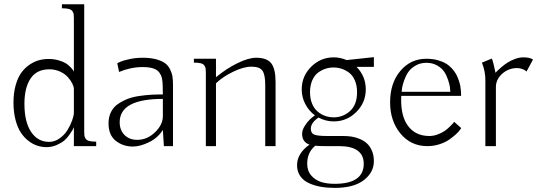

<svg xmlns="http://www.w3.org/2000/svg" viewBox="-20 -704 2588 925"><path d="M335.9 0V-91.3Q333 -84.5 330.3 -79.1Q327.6 -73.7 315.4 -56.2Q303.2 -38.6 289.8 -27.1Q276.4 -15.6 253.2 -5.4Q230 4.9 204.1 4.9Q181.6 4.9 160.2 -2Q138.7 -8.8 117.4 -25.1Q96.2 -41.5 80.3 -65.4Q64.5 -89.4 54.7 -126.7Q44.9 -164.1 44.9 -210Q44.9 -256.3 55.4 -293.5Q65.9 -330.6 82.8 -353.8Q99.6 -377 122.3 -392.3Q145 -407.7 167.7 -413.8Q190.4 -419.9 213.9 -419.9Q240.2 -419.9 262.7 -413.3Q285.2 -406.7 297.9 -398.7Q310.5 -390.6 320.3 -379.9Q330.1 -369.1 332.5 -365Q335 -360.8 335.9 -358.4V-616.2Q335.9 -629.4 335 -635.7Q334 -642.1 328.9 -649.9Q323.7 -657.7 311.5 -660.9Q299.3 -664.1 278.3 -664.1V-683.6H385.7V-69.3Q385.7 -56.2 386.7 -49.8Q387.7 -43.5 392.8 -35.6Q397.9 -27.8 410.2 -24.7Q422.4 -21.5 443.4 -21.5V0ZM217.8 -370.1Q156.7 -370.1 127.2 -325.7Q97.7 -281.2 97.7 -204.1Q97.7 -116.2 129.9 -68.4Q162.1 -20.5 216.8 -20.5Q243.2 -20.5 266.8 -37.1Q290.5 -53.7 304.9 -77.1Q319.3 -100.6 327.6 -123.8Q335.9 -147 335.9 -162.1V-275.4Q335.9 -286.6 328.1 -302Q320.3 -317.4 306.4 -333Q292.5 -348.6 268.8 -359.4Q245.1 -370.1 217.8 -370.1Z M667 -425.8Q704.6 -425.8 731.9 -418.5Q759.3 -411.1 774.7 -399.9Q790 -388.7 799.1 -370.6Q808.1 -352.5 810.8 -335.4Q813.5 -318.4 813.5 -294.9V0H769.5L764.6 -78.1Q740.7 -39.6 697.8 -18.8Q654.8 2 620.1 2Q572.8 2 537.8 -25.6Q502.9 -53.2 502.9 -109.4Q502.9 -140.1 514.6 -164.1Q526.4 -188 547.9 -202.6Q569.3 -217.3 593.8 -227.1Q618.2 -236.8 650.4 -241.5Q682.6 -246.1 708.3 -247.6Q733.9 -249 764.6 -249Q764.6 -252.9 763.7 -293Q763.2 -314.5 759.8 -328.6Q756.3 -342.8 746.6 -355.7Q736.8 -368.7 717 -374.8Q697.3 -380.9 667 -380.9Q610.4 -380.9 553.7 -357.4L544.9 -399.4L559.1 -406.2Q573.2 -412.6 603.8 -419.2Q634.3 -425.8 667 -425.8ZM764.6 -144.5Q764.6 -144.5 764.6 -227.5Q556.6 -227.5 556.6 -115.2Q556.6 -77.1 579.8 -53.7Q603 -30.3 641.6 -30.3Q689 -30.3 726.8 -66.7Q764.6 -103 764.6 -144.5Z M914.1 -420.9H1020.5V-332Q1071.3 -374 1124.5 -399.9Q1177.7 -425.8 1213.9 -425.8Q1265.6 -425.8 1286.6 -399.2Q1307.6 -372.6 1307.6 -308.6V0H1257.8V-295.9Q1257.8 -343.3 1244.6 -363Q1231.4 -382.8 1191.4 -382.8Q1153.3 -382.8 1102.8 -358.2Q1052.2 -333.5 1020.5 -302.7V0H971.7V-354.5Q971.7 -367.7 970.7 -374Q969.7 -380.4 964.6 -388.2Q959.5 -396 947.3 -399.2Q935.1 -402.3 914.1 -402.3Z M1433.6 -273.4Q1433.6 -336.9 1479 -382.3Q1524.4 -427.7 1587.9 -427.7Q1619.6 -427.7 1649.9 -414.6L1781.2 -428.7V-381.8H1697.8Q1742.2 -336.4 1742.2 -273.4Q1742.2 -210 1696.8 -164.6Q1651.4 -119.1 1587.9 -119.1Q1549.3 -119.1 1514.6 -137.7Q1477.5 -112.8 1477.5 -84Q1477.5 -62 1494.4 -55.4Q1511.2 -48.8 1556.6 -48.8H1633.8Q1654.8 -48.8 1673.8 -45.9Q1692.9 -43 1712.9 -34.7Q1732.9 -26.4 1747.6 -13.2Q1762.2 0 1771.7 22Q1781.2 43.9 1781.2 72.3Q1781.2 126.5 1732.9 163.8Q1684.6 201.2 1592.8 201.2Q1556.2 201.2 1525.4 195.8Q1494.6 190.4 1468 178.2Q1441.4 166 1426.3 144Q1411.1 122.1 1411.1 91.8Q1411.1 35.2 1471.2 -7.3Q1435.5 -19.5 1435.5 -59.6Q1435.5 -77.6 1448.5 -97.9Q1461.4 -118.2 1473.6 -129.2Q1485.8 -140.1 1497.1 -148.4Q1467.8 -169.9 1450.7 -202.9Q1433.6 -235.8 1433.6 -273.4ZM1473.6 -259.8Q1473.6 -228.5 1483.6 -204.3Q1493.7 -180.2 1510.5 -166.3Q1527.3 -152.3 1546.9 -145.5Q1566.4 -138.7 1587.9 -138.7Q1632.8 -138.7 1666.5 -169.2Q1700.2 -199.7 1700.2 -259.8Q1700.2 -292 1689.7 -316.4Q1679.2 -340.8 1661.9 -353.8Q1644.5 -366.7 1625.7 -372.8Q1606.9 -378.9 1586.9 -378.9Q1566.9 -378.9 1548.1 -372.8Q1529.3 -366.7 1512 -353.8Q1494.6 -340.8 1484.1 -316.4Q1473.6 -292 1473.6 -259.8ZM1552.7 0Q1514.6 0 1499 -2Q1460 29.8 1460 85Q1460 119.6 1480.2 142.3Q1500.5 165 1528.6 173.3Q1556.6 181.6 1591.8 181.6Q1732.4 181.6 1732.4 85Q1732.4 43 1702.6 21.5Q1672.9 0 1615.2 0Z M2034.2 -420.9Q2063 -420.9 2086.9 -414.6Q2110.8 -408.2 2127.4 -398.4Q2144 -388.7 2157 -374.5Q2169.9 -360.4 2177.5 -346.4Q2185.1 -332.5 2190.4 -316.4Q2195.8 -300.3 2197.8 -288.6Q2199.7 -276.9 2200.7 -264.6Q2201.7 -252.4 2201.4 -248.5Q2201.2 -244.6 2201.2 -242.2H1913.1Q1912.6 -231.9 1912.6 -222.2Q1912.6 -143.1 1944.8 -98.6Q1981 -48.8 2048.8 -48.8Q2068.4 -48.8 2088.1 -56.2Q2107.9 -63.5 2121.1 -72.5Q2134.3 -81.5 2146.5 -93.3Q2158.7 -105 2162.4 -109.6Q2166 -114.3 2168 -117.2L2202.1 -86.9L2195.8 -78.1Q2189.5 -68.8 2175.5 -56.2Q2161.6 -43.5 2143.3 -30.8Q2125 -18.1 2097.2 -9Q2069.3 0 2039.1 0Q1959.5 0 1909.4 -60.5Q1859.4 -121.1 1859.4 -210.9Q1859.4 -303.7 1908.7 -362.3Q1958 -420.9 2034.2 -420.9ZM1915 -261.7H2149.4Q2149.4 -270.5 2147.7 -283.7Q2146 -296.9 2138.9 -318.6Q2131.8 -340.3 2120.4 -357.9Q2108.9 -375.5 2086.4 -388.4Q2064 -401.4 2034.2 -401.4Q2004.9 -401.4 1982.2 -388.2Q1959.5 -375 1947.5 -357.7Q1935.5 -340.3 1927.7 -318.4Q1919.9 -296.4 1917.7 -283.7Q1915.5 -271 1915 -261.7Z M2318.4 0V-318.4Q2318.4 -360.4 2301.8 -402.3L2349.6 -421.9Q2356.9 -404.8 2367.2 -353.5Q2370.1 -356.9 2376 -362.8Q2381.8 -368.7 2396.2 -380.9Q2410.6 -393.1 2425.8 -402.8Q2440.9 -412.6 2461.7 -420.2Q2482.4 -427.7 2501 -427.7Q2533.2 -427.7 2547.9 -417L2516.6 -359.4L2511.7 -363.3Q2506.8 -367.7 2495.4 -371.8Q2483.9 -376 2470.7 -376Q2430.2 -376 2399.7 -348.9Q2369.1 -321.8 2369.1 -284.2V0Z"/></svg>

Font: Buda Light
Style: Regular
Weight: 300
Version: Version 1.003